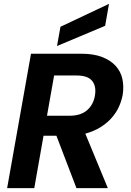

<svg xmlns="http://www.w3.org/2000/svg" viewBox="-20 -977 681 997"><path d="M473 -481Q481 -529 458.5 -557Q436 -585 378 -585H261L224 -376H341Q399 -376 432 -404.5Q465 -433 473 -481ZM403 -698Q466 -698 510 -681Q554 -664 580.5 -635Q607 -606 615.5 -567Q624 -528 617 -484Q611 -452 597 -421.5Q583 -391 559 -364Q535 -337 501 -316Q467 -295 423 -283L540 0H377L273 -272H206L158 0H17L141 -698ZM546 -957 526 -843 276 -738 294 -838Z"/></svg>

Font: SVN-Poppins SemiBold
Style: Italic
Weight: 600
Italic angle: -10°
Designer: Ninad Kale (Devanagari), Jonny Pinhorn (Latin)
Foundry: Indian Type Foundry
Version: Version 3.002 2017; ttfautohint (v1.8.3)